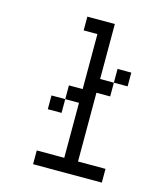

<svg xmlns="http://www.w3.org/2000/svg" viewBox="-105 -765 710 843"><g transform="rotate(15 250.0 -344.0)"><path d="M437.5 0V-62.5H312.5V-375H375V-437.5H312.5Q312.5 -437.5 312.5 -687.5H187.5V-625H250Q250 -625 250 -375H187.5V-312.5H125V-250H187.5V-312.5H250Q250 -312.5 250 -62.5H125V0ZM437.5 -437.5V-500H375V-437.5Z"/></g></svg>

Font: Unifont
Style: Regular
Weight: 500
Version: Version 15.1.04